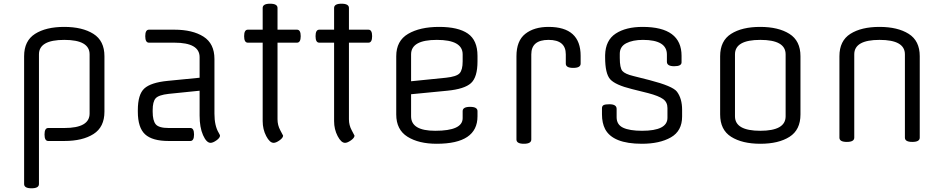

<svg xmlns="http://www.w3.org/2000/svg" viewBox="-20 -760 5088 1035"><path d="M240 -70H327Q463 -70 463 -148V-467Q463 -545 326.5 -545Q190 -545 190 -467V232Q190 255 150 255Q110 255 110 232V-457Q110 -540 169 -577.5Q228 -615 326 -615Q424 -615 483.5 -577.5Q543 -540 543 -457V-158Q543 -75 484 -37.5Q425 0 327 0H240Q220 0 220 -35Q220 -70 240 -70Z M1006 0H889Q801 0 762 -36Q723 -72 723 -158V-166Q723 -251 758 -283Q793 -315 883 -324L1056 -341V-452Q1056 -530 920 -530H783Q763 -530 763 -565Q763 -600 783 -600H920Q1018 -600 1077 -562.5Q1136 -525 1136 -442V-147Q1136 -82 1159 -44Q1166 -32 1166 -29Q1166 -17 1147 -3.5Q1128 10 1115 10Q1093 10 1074.5 -31.5Q1056 -73 1056 -137V-271L889 -254Q835 -248 819 -230Q803 -212 803 -166V-158Q803 -110 819.5 -90Q836 -70 889 -70H1006Q1026 -70 1026 -35Q1026 0 1006 0Z M1476 -717V-600H1581Q1601 -600 1601 -565Q1601 -530 1581 -530H1476V-117Q1476 -85 1491 -57.5Q1506 -30 1506 -29Q1506 -17 1487 -3.5Q1468 10 1455 10Q1434 10 1415 -26.5Q1396 -63 1396 -107V-530H1316Q1296 -530 1296 -565Q1296 -600 1316 -600H1396V-717Q1396 -740 1436 -740Q1476 -740 1476 -717Z M1861 -717V-600H1966Q1986 -600 1986 -565Q1986 -530 1966 -530H1861V-117Q1861 -85 1876 -57.5Q1891 -30 1891 -29Q1891 -17 1872 -3.5Q1853 10 1840 10Q1819 10 1800 -26.5Q1781 -63 1781 -107V-530H1701Q1681 -530 1681 -565Q1681 -600 1701 -600H1781V-717Q1781 -740 1821 -740Q1861 -740 1861 -717Z M2554 -459V-429Q2554 -344 2519 -312Q2484 -280 2391 -271L2196 -252V-133Q2196 -55 2326 -55Q2474 -55 2474 -123V-161Q2474 -184 2514 -184Q2554 -184 2554 -161V-133Q2554 15 2334 15Q2237 15 2176.5 -23Q2116 -61 2116 -143V-457Q2116 -540 2180 -577.5Q2244 -615 2347 -615Q2450 -615 2502 -579Q2554 -543 2554 -459ZM2196 -467V-322L2384 -341Q2441 -347 2457.5 -365Q2474 -383 2474 -429V-467Q2474 -545 2335 -545Q2196 -545 2196 -467Z M3030 -417V-467Q3030 -545 2937 -545Q2844 -545 2844 -467V-8Q2844 15 2804 15Q2764 15 2764 -8V-457Q2764 -540 2811.5 -577.5Q2859 -615 2937 -615Q3110 -615 3110 -459V-417Q3110 -394 3070 -394Q3030 -394 3030 -417Z M3575 -427V-466Q3575 -545 3446 -545Q3391 -545 3356 -527Q3321 -509 3321 -470V-448Q3321 -394 3335 -377.5Q3349 -361 3395 -350L3482 -328Q3606 -296 3629 -266Q3657 -229 3657 -168V-132Q3657 -54 3596.5 -19.5Q3536 15 3440 15Q3284 15 3242 -64Q3225 -97 3225 -144V-176Q3225 -189 3234 -193.5Q3243 -198 3265 -198Q3304 -198 3304 -173V-128Q3304 -88 3339 -71.5Q3374 -55 3441 -55Q3578 -55 3578 -125V-178Q3578 -209 3554.5 -226Q3531 -243 3474 -258L3386 -280Q3297 -302 3269.5 -332.5Q3242 -363 3242 -451V-463Q3244 -543 3299 -579Q3354 -615 3444 -615Q3654 -615 3654 -459V-424Q3654 -403 3614.5 -403Q3575 -403 3575 -427Z M4215 -133V-467Q4215 -545 4078.5 -545Q3942 -545 3942 -467V-133Q3942 -55 4078.5 -55Q4215 -55 4215 -133ZM4295 -457V-143Q4295 -60 4236 -22.5Q4177 15 4079 15Q3981 15 3921.5 -22.5Q3862 -60 3862 -143V-457Q3862 -540 3921 -577.5Q3980 -615 4078 -615Q4176 -615 4235.5 -577.5Q4295 -540 4295 -457Z M4938 -457V-18Q4938 5 4898 5Q4858 5 4858 -18V-467Q4858 -545 4721.5 -545Q4585 -545 4585 -467V-18Q4585 5 4545 5Q4505 5 4505 -18V-457Q4505 -540 4564 -577.5Q4623 -615 4721 -615Q4819 -615 4878.5 -577.5Q4938 -540 4938 -457Z"/></svg>

Font: Offside
Style: Regular
Weight: 400
Designer: Eduardo Rodriguez Tunni
Foundry: Eduardo Rodriguez Tunni
Version: Version 1.001